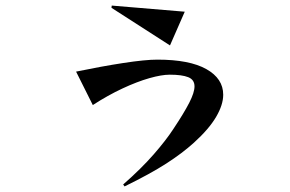

<svg xmlns="http://www.w3.org/2000/svg" viewBox="-20 -609 1040 689"><path d="M380 -581 381 -589 643 -567 590 -446ZM422 53Q487 -4 531.5 -55Q576 -106 602 -146Q640 -203 659 -240Q678 -277 678 -299Q678 -323 655.5 -332Q633 -341 589 -341Q560 -341 516 -328.5Q472 -316 419.5 -291.5Q367 -267 313 -232L253 -352Q345 -371 423 -383Q501 -395 545 -395Q660 -395 720.5 -361Q781 -327 781 -269Q781 -233 755.5 -189.5Q730 -146 676 -97Q634 -59 576.5 -22Q519 15 427 60Z"/></svg>

Font: Reggae One
Style: Regular
Weight: 400
Designer: Fontworks Inc.
Foundry: Fontworks Inc.
Version: Version 1.100